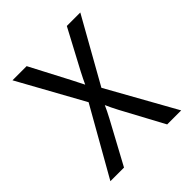

<svg xmlns="http://www.w3.org/2000/svg" viewBox="-199 -864 997 997"><g transform="rotate(-45 300.0 -365.0)"><path d="M40 0 250 -370 51 -730H155L268 -514Q277 -497 286.5 -477.5Q296 -458 302 -447Q307 -458 316.5 -477.5Q326 -497 335 -514L450 -730H549L350 -376L560 0H457L332 -232Q323 -249 313.5 -268.5Q304 -288 299 -300Q294 -288 284.5 -269Q275 -250 266 -233L140 0Z"/></g></svg>

Font: Pitagon Sans Mono
Style: Regular
Weight: 400
Monospace: yes
Designer: Travis Tran
Foundry: Pitagon
Version: Version 1.001;gftools[0.9.26]